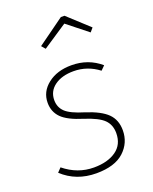

<svg xmlns="http://www.w3.org/2000/svg" viewBox="-145 -852 752 943"><g transform="rotate(-20 230.5 -380.5)"><path d="M168 -650 151 -670 291 -771H310L420 -670L403 -650L296 -735ZM258 -531Q346 -531 410 -476L389 -455Q330 -500 258 -500Q197 -500 159 -472.5Q121 -445 121 -398Q121 -361 146.5 -336.5Q172 -312 242 -291Q320 -266 353.5 -232.5Q387 -199 387 -145Q387 -79 338.5 -34.5Q290 10 194 10Q89 10 17 -57L37 -78Q107 -21 192 -21Q264 -21 308 -52Q352 -83 352 -143Q352 -186 325 -213Q298 -240 226 -263Q148 -287 117 -318.5Q86 -350 86 -397Q86 -455 134.5 -493Q183 -531 258 -531Z"/></g></svg>

Font: Fira Sans UltraLight
Style: Italic
Weight: 200
Italic angle: -8°
Designer: Carrois Corporate & Edenspiekermann AG
Foundry: Carrois Corporate GbR & Edenspiekermann AG
Version: Version 4.203;PS 004.203;hotconv 1.0.88;makeotf.lib2.5.64775